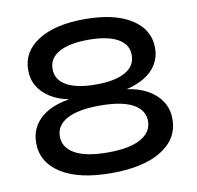

<svg xmlns="http://www.w3.org/2000/svg" viewBox="-80 -797 909 888"><g transform="rotate(-10 374.0 -352.5)"><path d="M374 9Q222 9 138 -44Q54 -97 54 -188Q54 -235 76.5 -271Q99 -307 140 -329.5Q181 -352 237 -361V-362Q190 -371 153.5 -393.5Q117 -416 96.5 -449.5Q76 -483 76 -527Q76 -613 155 -663.5Q234 -714 374 -714Q514 -714 593 -663.5Q672 -613 672 -526Q672 -484 651.5 -450Q631 -416 593.5 -394Q556 -372 509 -361Q564 -354 605.5 -331Q647 -308 670.5 -272Q694 -236 694 -188Q694 -97 610 -44Q526 9 374 9ZM374 -88Q476 -88 528.5 -117.5Q581 -147 581 -199Q581 -251 529 -279.5Q477 -308 374 -308Q271 -308 219 -279.5Q167 -251 167 -199Q167 -147 219 -117.5Q271 -88 374 -88ZM374 -407Q463 -407 511.5 -434Q560 -461 560 -513Q560 -563 512 -590Q464 -617 374 -617Q285 -617 236.5 -590Q188 -563 188 -512Q188 -461 236.5 -434Q285 -407 374 -407Z"/></g></svg>

Font: Nunito Sans 7pt Expanded SemiBold
Style: Regular
Weight: 600
Width: 7
Designer: Vernon Adams
Foundry: Vernon Adams
Version: Version 3.101;gftools[0.9.27]